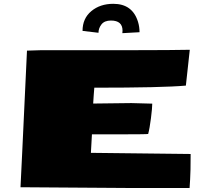

<svg xmlns="http://www.w3.org/2000/svg" viewBox="-20 -962 1040 987"><path d="M609.9 -804.2Q609.9 -856.4 550.3 -856.4Q517.1 -856.4 501.7 -836.7Q486.3 -816.9 486.3 -793.5L404.3 -803.2Q404.3 -867.2 449.5 -904.8Q494.6 -942.4 562.5 -942.4Q661.1 -942.4 689.5 -849.6Q697.3 -824.2 697.3 -796.4L608.9 -791.5Q609.9 -798.3 609.9 -804.2ZM954.6 4.4H643.6L85.4 0.5L93.8 -171.4Q118.7 -688.5 118.7 -701.7Q177.2 -704.1 195.3 -704.1H689.5Q854 -704.1 955.6 -706.1L935.5 -522Q817.4 -511.2 464.8 -511.2Q463.4 -499.5 461.7 -471.7Q460 -443.8 459 -429.7Q599.6 -432.1 655.3 -432.1L762.7 -429.2Q762.7 -407.7 756.1 -355Q749.5 -302.2 741.7 -273.4Q733.9 -271.5 620.1 -271.5H452.6L447.3 -176.3L960 -170.4Q960 -78.1 957.3 -38.8Q954.6 0.5 954.6 4.4Z"/></svg>

Font: Seymour One
Style: Book
Weight: 400
Designer: vernon adams
Foundry: vernon adams
Version: Version 1.000; ttfautohint (v0.93) -l 8 -r 50 -G 200 -x 0 -w